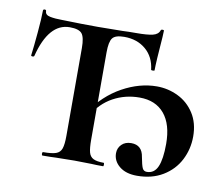

<svg xmlns="http://www.w3.org/2000/svg" viewBox="-62 -572 767 659"><g transform="rotate(10 321.0 -242.5)"><path d="M139 -450Q66 -450 36 -332Q35 -329 30 -329Q25 -329 25 -332Q29 -363 33.5 -413.5Q38 -464 38 -490Q38 -495 43.5 -495Q49 -495 49 -490Q49 -477 66.5 -473.5Q84 -470 109 -470Q179 -468 233 -468L320 -469Q338 -470 367 -470Q405 -470 424 -474.5Q443 -479 448 -494Q449 -497 454 -497Q459 -497 459 -494L458 -472Q451 -383 451 -355Q451 -353 445 -353Q439 -353 439 -355Q434 -399 404 -424.5Q374 -450 329 -450Q298 -450 288 -437Q278 -424 278 -387V-83Q278 -53 282 -38.5Q286 -24 298 -18Q310 -12 334 -12Q336 -12 336 -6Q336 0 334 0Q308 0 293 -1L234 -2L170 -1Q153 0 123 0Q120 0 120 -6Q120 -12 123 -12Q153 -12 167.5 -17Q182 -22 187 -36.5Q192 -51 192 -81V-387Q192 -424 181.5 -437Q171 -450 139 -450ZM370 -52Q370 -70 382.5 -82.5Q395 -95 416 -95Q454 -95 460 -54Q465 -27 469.5 -17Q474 -7 485 -7Q511 -7 522.5 -33.5Q534 -60 534 -113Q534 -181 503.5 -217.5Q473 -254 417 -254Q367 -254 325 -231Q283 -208 256 -162L245 -172Q289 -236 349 -269Q409 -302 469 -302Q508 -302 543 -285Q578 -268 599.5 -234.5Q621 -201 621 -154Q621 -110 601.5 -72Q582 -34 544 -11Q506 12 454 12Q415 12 392.5 -6.5Q370 -25 370 -52Z"/></g></svg>

Font: Cormorant SC SemiBold
Style: Regular
Weight: 600
Designer: Christian Thalmann (Catharsis Fonts)
Foundry: Catharsis Fonts
Version: Version 4.000